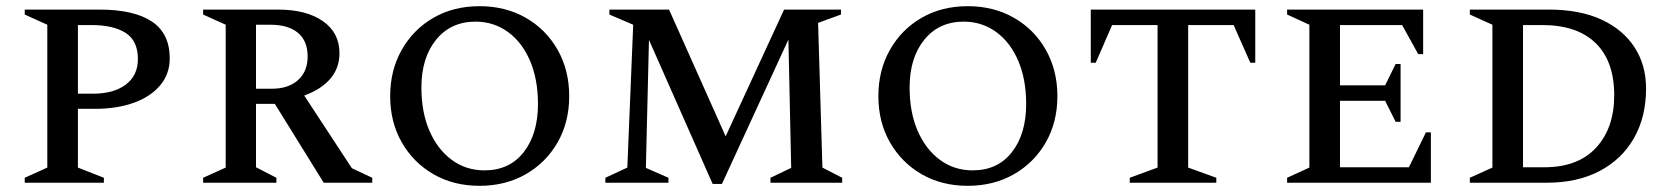

<svg xmlns="http://www.w3.org/2000/svg" viewBox="-20 -591 5408 621"><path d="M60 0V-16L133 -49V-511L60 -544V-560H301Q413 -560 471 -521.5Q529 -483 529 -402Q529 -352 498 -315Q467 -278 412.5 -258.5Q358 -239 287 -239H232V-49L316 -16V0ZM232 -510V-288H281Q348 -288 387 -317.5Q426 -347 426 -400Q426 -459 386.5 -484.5Q347 -510 275 -510Z M637 0V-16L710 -49V-511L637 -544V-560H879Q971 -560 1024.5 -522.5Q1078 -485 1078 -419Q1078 -371 1048.5 -336.5Q1019 -302 964 -282L1118 -47L1184 -16V0H1027L869 -255H808V-50L874 -16V0ZM855 -511H808V-304H859Q913 -304 944 -332Q975 -360 975 -408Q975 -459 943.5 -485Q912 -511 855 -511Z M1531 10Q1447 10 1382 -27.5Q1317 -65 1279.5 -130.5Q1242 -196 1242 -280Q1242 -364 1279.5 -430Q1317 -496 1382 -533.5Q1447 -571 1531 -571Q1615 -571 1680.5 -533.5Q1746 -496 1783.5 -430Q1821 -364 1821 -280Q1821 -196 1783.5 -130.5Q1746 -65 1680.5 -27.5Q1615 10 1531 10ZM1547 -40Q1628 -40 1674 -99Q1720 -158 1720 -255Q1720 -334 1694.5 -394Q1669 -454 1623 -487.5Q1577 -521 1518 -521Q1438 -521 1390.5 -462.5Q1343 -404 1343 -308Q1343 -228 1369 -168Q1395 -108 1441 -74Q1487 -40 1547 -40Z M1938 0V-16L2009 -49L2028 -511L1951 -544V-560H2144L2327 -150L2516 -560H2700V-544L2626 -517L2640 -49L2704 -16V0H2472V-16L2539 -48L2530 -463L2315 4H2285L2079 -462L2069 -48L2142 -16V0Z M3110 10Q3026 10 2961 -27.5Q2896 -65 2858.5 -130.5Q2821 -196 2821 -280Q2821 -364 2858.5 -430Q2896 -496 2961 -533.5Q3026 -571 3110 -571Q3194 -571 3259.5 -533.5Q3325 -496 3362.5 -430Q3400 -364 3400 -280Q3400 -196 3362.5 -130.5Q3325 -65 3259.5 -27.5Q3194 10 3110 10ZM3126 -40Q3207 -40 3253 -99Q3299 -158 3299 -255Q3299 -334 3273.5 -394Q3248 -454 3202 -487.5Q3156 -521 3097 -521Q3017 -521 2969.5 -462.5Q2922 -404 2922 -308Q2922 -228 2948 -168Q2974 -108 3020 -74Q3066 -40 3126 -40Z M3634 0V-16L3724 -49V-510H3577L3524 -388H3508V-560H4040V-388H4024L3970 -510H3823V-49L3914 -16V0Z M4143 0V-16L4215 -49V-511L4143 -544V-560H4583V-416H4567L4515 -510H4314V-315H4460L4494 -384H4510V-197H4494L4460 -265H4314V-50H4537L4592 -163H4608V0Z M4734 0V-16L4807 -49V-511L4734 -544V-560H4989Q5090 -560 5160 -527.5Q5230 -495 5267 -437.5Q5304 -380 5304 -305Q5304 -213 5265 -144.5Q5226 -76 5154 -38Q5082 0 4983 0ZM4968 -510H4906V-50H4975Q5084 -50 5142.5 -113.5Q5201 -177 5201 -283Q5201 -393 5141 -451.5Q5081 -510 4968 -510Z"/></svg>

Font: Spectral SC Medium
Style: Regular
Weight: 500
Designer: Jean-Baptiste Levee
Foundry: Production Type
Version: Version 2.001